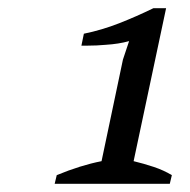

<svg xmlns="http://www.w3.org/2000/svg" viewBox="-20 -833 461 467"><path d="M393 -386H113L118 -407Q176 -431 227 -441L279 -688L294 -733Q269 -726 237 -724Q215 -722 194 -722Q186 -722 178 -722L184 -751Q228 -760 270 -776.5Q312 -793 353 -813H384L305 -441Q330 -435 354 -427Q378 -419 398 -407Z"/></svg>

Font: PTSerif
Style: Italic
Weight: 400
Italic angle: -12°
Designer: A.Korolkova, O.Umpeleva, V.Yefimov
Foundry: ParaType Ltd
Version: Version 1.000W OFL; ttfautohint (v1.2) -l 8 -r 50 -G 200 -x 